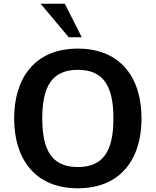

<svg xmlns="http://www.w3.org/2000/svg" viewBox="-20 -997 836 1031"><path d="M398 -622C538 -622 589 -531 589 -361C589 -191 538 -100 398 -100C258 -100 207 -191 207 -361C207 -531 258 -622 398 -622ZM740 -361C740 -579 628 -736 398 -736C168 -736 56 -579 56 -361C56 -143 168 14 398 14C628 14 740 -143 740 -361ZM419 -797 328 -977H198L349 -797Z"/></svg>

Font: Perun
Style: Bold
Weight: 700
Foundry: Copyright (c) Stefan Peev, Context Ltd, 2016
Version: Version 1.089